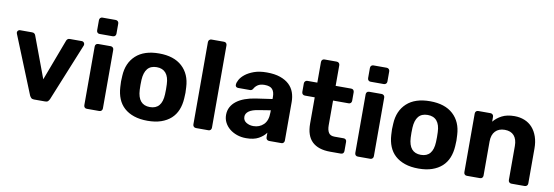

<svg xmlns="http://www.w3.org/2000/svg" viewBox="-55 -1119 4376 1517"><g transform="rotate(10 2133.0 -360.5)"><path d="M247 0Q232 0 224.5 -7.5Q217 -15 212 -25L24 -489Q22 -495 22 -498Q22 -507 28.5 -513.5Q35 -520 44 -520H141Q154 -520 160.5 -513.5Q167 -507 169 -500L292 -170L416 -500Q418 -507 424.5 -513.5Q431 -520 443 -520H540Q549 -520 555.5 -513.5Q562 -507 562 -498Q562 -496 562 -493.5Q562 -491 561 -489L372 -25Q367 -15 360 -7.5Q353 0 337 0Z M668 -600Q657 -600 650.5 -607Q644 -614 644 -625V-706Q644 -717 650.5 -724Q657 -731 668 -731H774Q785 -731 792 -724Q799 -717 799 -706V-625Q799 -614 792 -607Q785 -600 774 -600ZM671 0Q660 0 653.5 -7Q647 -14 647 -25V-495Q647 -506 653.5 -513Q660 -520 671 -520H771Q782 -520 789 -513Q796 -506 796 -495V-25Q796 -14 789 -7Q782 0 771 0Z M1159 10Q1097 10 1050 -6Q1003 -22 971 -51Q939 -80 922 -121.5Q905 -163 902 -215Q900 -235 900 -260Q900 -285 902 -305Q907 -409 973 -469.5Q1039 -530 1159 -530Q1278 -530 1344 -469.5Q1410 -409 1415 -305Q1417 -285 1417 -260Q1417 -235 1415 -215Q1412 -163 1395 -121.5Q1378 -80 1346 -51Q1314 -22 1267.5 -6Q1221 10 1159 10ZM1159 -100Q1255 -100 1260 -220Q1261 -235 1261 -260Q1261 -285 1260 -300Q1258 -359 1232.5 -389.5Q1207 -420 1159 -420Q1110 -420 1085 -389.5Q1060 -359 1057 -300Q1056 -285 1056 -260Q1056 -235 1057 -220Q1063 -100 1159 -100Z M1547 0Q1536 0 1529 -7Q1522 -14 1522 -25V-685Q1522 -696 1529 -703Q1536 -710 1547 -710H1647Q1658 -710 1664.5 -703Q1671 -696 1671 -685V-25Q1671 -14 1664.5 -7Q1658 0 1647 0Z M1950 10Q1910 10 1876 -2Q1842 -14 1817 -34.5Q1792 -55 1777.5 -83Q1763 -111 1763 -144Q1763 -179 1778 -207Q1793 -235 1820.5 -256Q1848 -277 1886.5 -291Q1925 -305 1972 -312L2103 -331V-349Q2103 -388 2085 -409Q2067 -430 2022 -430Q1989 -430 1969 -417Q1949 -404 1938 -383Q1930 -370 1915 -370H1820Q1809 -370 1803 -376.5Q1797 -383 1798 -392Q1798 -409 1811 -432.5Q1824 -456 1851 -477.5Q1878 -499 1920.5 -514.5Q1963 -530 2023 -530Q2086 -530 2130.5 -514.5Q2175 -499 2203 -472.5Q2231 -446 2243.5 -410.5Q2256 -375 2256 -334V-25Q2256 -14 2249.5 -7Q2243 0 2232 0H2134Q2123 0 2116 -7Q2109 -14 2109 -25V-62Q2089 -33 2050.5 -11.5Q2012 10 1950 10ZM1990 -94Q2039 -94 2072 -126Q2105 -158 2105 -224V-241L2012 -226Q1958 -218 1933 -199.5Q1908 -181 1908 -155Q1908 -125 1933 -109.5Q1958 -94 1990 -94Z M2623 0Q2528 0 2478.5 -47Q2429 -94 2429 -192V-402H2350Q2339 -402 2332 -409Q2325 -416 2325 -427V-495Q2325 -506 2332 -513Q2339 -520 2350 -520H2429V-685Q2429 -696 2435.5 -703Q2442 -710 2453 -710H2551Q2562 -710 2569 -703Q2576 -696 2576 -685V-520H2701Q2712 -520 2718.5 -513Q2725 -506 2725 -495V-427Q2725 -416 2718.5 -409Q2712 -402 2701 -402H2576V-204Q2576 -166 2589.5 -144.5Q2603 -123 2637 -123H2710Q2721 -123 2727.5 -116.5Q2734 -110 2734 -99V-25Q2734 -14 2727.5 -7Q2721 0 2710 0Z M2842 -600Q2831 -600 2824.5 -607Q2818 -614 2818 -625V-706Q2818 -717 2824.5 -724Q2831 -731 2842 -731H2948Q2959 -731 2966 -724Q2973 -717 2973 -706V-625Q2973 -614 2966 -607Q2959 -600 2948 -600ZM2845 0Q2834 0 2827.5 -7Q2821 -14 2821 -25V-495Q2821 -506 2827.5 -513Q2834 -520 2845 -520H2945Q2956 -520 2963 -513Q2970 -506 2970 -495V-25Q2970 -14 2963 -7Q2956 0 2945 0Z M3333 10Q3271 10 3224 -6Q3177 -22 3145 -51Q3113 -80 3096 -121.5Q3079 -163 3076 -215Q3074 -235 3074 -260Q3074 -285 3076 -305Q3081 -409 3147 -469.5Q3213 -530 3333 -530Q3452 -530 3518 -469.5Q3584 -409 3589 -305Q3591 -285 3591 -260Q3591 -235 3589 -215Q3586 -163 3569 -121.5Q3552 -80 3520 -51Q3488 -22 3441.5 -6Q3395 10 3333 10ZM3333 -100Q3429 -100 3434 -220Q3435 -235 3435 -260Q3435 -285 3434 -300Q3432 -359 3406.5 -389.5Q3381 -420 3333 -420Q3284 -420 3259 -389.5Q3234 -359 3231 -300Q3230 -285 3230 -260Q3230 -235 3231 -220Q3237 -100 3333 -100Z M3720 0Q3709 0 3702.5 -7Q3696 -14 3696 -25V-495Q3696 -506 3702.5 -513Q3709 -520 3720 -520H3818Q3829 -520 3836 -513Q3843 -506 3843 -495V-456Q3869 -488 3909.5 -509Q3950 -530 4010 -530Q4054 -530 4091 -515Q4128 -500 4154 -471Q4180 -442 4194.5 -400Q4209 -358 4209 -305V-25Q4209 -14 4202 -7Q4195 0 4184 0H4078Q4067 0 4060 -7Q4053 -14 4053 -25V-298Q4053 -352 4027.5 -381Q4002 -410 3953 -410Q3905 -410 3877.5 -381Q3850 -352 3850 -298V-25Q3850 -14 3843.5 -7Q3837 0 3826 0Z"/></g></svg>

Font: Fz Rubik SemBd
Style: Regular
Weight: 600
Designer: Hubert and Fischer
Foundry: Hubert and Fischer
Version: Vit hóa bi FontZin.com